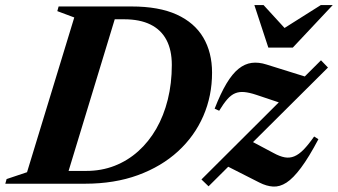

<svg xmlns="http://www.w3.org/2000/svg" viewBox="-56 -710 1306 742"><path d="M278 -49.5Q336 -49.5 386.8 -69.2Q437.5 -89 478.2 -125.5Q519 -162 548 -212.5Q577 -263 592.5 -325.5Q608 -388 608 -459Q608 -516.5 587.2 -555.8Q566.5 -595 525.5 -615.2Q484.5 -635.5 423.5 -635.5H318L316.5 -685H452.5Q558 -685 626.8 -653.8Q695.5 -622.5 729.5 -565Q763.5 -507.5 763.5 -429Q763.5 -339.5 729.8 -261.8Q696 -184 632 -125.2Q568 -66.5 477.2 -33.2Q386.5 0 272 0H106.5L131 -49.5ZM231 -642.5 165.5 -667 170.5 -685H402.5L194 0H-35.5L-30.5 -18L48.5 -44.5ZM722.5 -16.5 1184.5 -477 1211.5 -449 750 10ZM791 -282 773.5 -290Q796.5 -349 819.2 -387Q842 -425 866 -444.2Q890 -463.5 916.8 -467Q943.5 -470.5 974.5 -460.5L1141 -408.5L1045 -306.5L934.5 -343.5Q907.5 -352.5 888 -354.2Q868.5 -356 852.8 -349.5Q837 -343 822.5 -326.5Q808 -310 791 -282ZM946.5 -4.5 808.5 -74.5 904.5 -170 1000.5 -119Q1025 -105.5 1044.2 -102Q1063.5 -98.5 1081.2 -105.8Q1099 -113 1117.5 -132Q1136 -151 1158 -182.5L1174.5 -172Q1137.5 -102 1107.2 -61.5Q1077 -21 1051 -4.2Q1025 12.5 999.5 11Q974 9.5 946.5 -4.5ZM1230 -690.5 1075.5 -526H981L927 -690.5H962.5L1060.5 -583.5H1014.5L1184 -690.5Z"/></svg>

Font: Newsreader 36pt
Style: Bold Italic
Weight: 700
Italic angle: -17°
Designer: Hugues Gentile
Foundry: Production Type
Version: Version 1.003